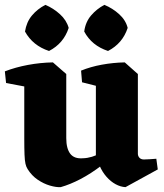

<svg xmlns="http://www.w3.org/2000/svg" viewBox="-20 -755 674 791"><path d="M230 16Q211 17 185.5 9.5Q160 2 135.5 -14.5Q111 -31 94 -58Q88 -67 85 -80Q82 -93 81 -118Q80 -143 80 -185V-449L198 -498L253 -450V-186Q253 -143 269.5 -121.5Q286 -100 322 -103Q358 -104 397 -125.5Q436 -147 473 -173L478 -146Q441 -106 398 -73Q355 -40 312 -17.5Q269 5 230 16ZM5 -413 0 -461Q44 -478 95 -487.5Q146 -497 198 -498V-428L122 -391ZM497 16Q477 15 456.5 4Q436 -7 418.5 -27Q401 -47 390 -73L375 -78V-449L494 -498L548 -450V-122Q548 -112 554.5 -105Q561 -98 573 -98Q585 -98 596.5 -99Q608 -100 624 -101L630 -57ZM318 -416 314 -464Q353 -480 399.5 -488.5Q446 -497 494 -498V-428L417 -391ZM425 -545Q358 -567 327 -625Q332 -664 355 -691Q378 -718 410 -735Q444 -721 471 -696.5Q498 -672 506 -640Q485 -576 425 -545ZM182 -545Q115 -567 83 -625Q89 -664 111.5 -691Q134 -718 167 -735Q200 -721 227 -696.5Q254 -672 263 -640Q242 -576 182 -545Z"/></svg>

Font: Eczar
Style: Bold
Weight: 700
Designer: Vaibhav Singh
Foundry: Rosetta Type Foundry
Version: Version 2.000